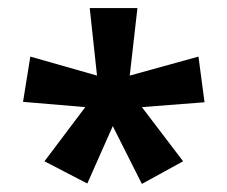

<svg xmlns="http://www.w3.org/2000/svg" viewBox="-20 -819 562 475"><path d="M320 -799 301 -632 471 -679 486 -566 331 -554 433 -420 331 -364 259 -507 196 -365 90 -420 191 -554 37 -567 55 -679 220 -632 202 -799Z"/></svg>

Font: Noto Sans Sinhala UI ExtraCondensed
Style: Bold
Weight: 700
Width: 2
Designer: Jelle Bosma - Monotype Design Team
Foundry: Monotype Imaging Inc.
Version: Version 2.006; ttfautohint (v1.8.4.7-5d5b)